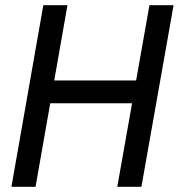

<svg xmlns="http://www.w3.org/2000/svg" viewBox="-20 -720 692 740"><path d="M24 0 147 -700H240L117 0ZM432 0 556 -700H649L525 0ZM136 -322 151.5 -410H552L535 -322Z"/></svg>

Font: Cabin
Style: Italic
Weight: 400
Width: 4
Italic angle: -10°
Designer: Pablo Impallari
Foundry: Pablo Impallari. http://www.impallari.com Igino Marini. http://www.ikern.com
Version: Version 3.001